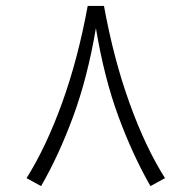

<svg xmlns="http://www.w3.org/2000/svg" viewBox="-20 -628 648 650"><path d="M276.9 -607.9H332Q364.7 -428.2 418.5 -279.1Q472.2 -129.9 538.6 -24.9L489.3 2Q428.7 -104 380.6 -234.6Q332.5 -365.2 304.7 -532.7Q276.4 -365.7 228 -234.4Q179.7 -103 119.1 2L69.8 -24.9Q136.2 -130.4 190.2 -279.5Q244.1 -428.7 276.9 -607.9Z"/></svg>

Font: Vazir Thin FD-UI
Style: Thin-FD-UI
Weight: 100
Designer: Saber Rastikerdar
Foundry: Saber Rastikerdar
Version: Version 30.1.0